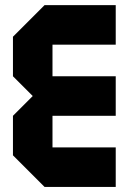

<svg xmlns="http://www.w3.org/2000/svg" viewBox="-20 -739 509 759"><path d="M437.5 -156.2V0H156.2L31.2 -125V-281.2L109.4 -359.4L31.2 -437.5V-593.8L156.2 -718.8H437.5V-562.5H187.5V-437.5H437.5V-281.2H187.5V-156.2Z"/></svg>

Font: Signwood
Style: Regular
Weight: 400
Designer: GGBotNet
Foundry: GGBotNet
Version: 0.95